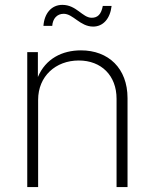

<svg xmlns="http://www.w3.org/2000/svg" viewBox="-20 -757 626 777"><path d="M134.3 -353C134.3 -448.2 205.1 -512.2 298.8 -512.2C390.1 -512.2 451.7 -451.2 451.7 -357.4V0H496.1V-359.9C496.1 -480.5 418.9 -553.2 307.6 -553.2C231.4 -553.2 164.6 -519.5 133.3 -445.3V-545.9H90.3V0H134.3ZM356.9 -649.4C397.5 -649.4 425.8 -681.6 431.6 -732.9H396C389.6 -698.7 375 -685.1 351.1 -685.1C313.5 -685.1 289.6 -737.3 232.4 -737.3C187 -737.3 159.2 -701.2 155.8 -652.3H191.4C193.4 -681.2 210.4 -701.2 237.8 -701.2C275.9 -701.2 304.2 -649.4 356.9 -649.4Z"/></svg>

Font: Raveo ExtraLight
Style: Regular
Weight: 200
Designer: Jakub Foglar, Rasmus Andersson (Inter)
Foundry: Jakubfoglar.com
Version: Version 1.100;Glyphs 3.2.3 (3260)